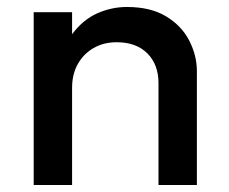

<svg xmlns="http://www.w3.org/2000/svg" viewBox="-20 -530 656 550"><path d="M76.5 0V-495H186.5V-432Q217.5 -473.5 258.5 -491.8Q299.5 -510 343.5 -510Q411.5 -510 456 -483Q500.5 -456 522.2 -413.5Q544 -371 544 -326V0H434V-292Q434 -345 402.2 -377Q370.5 -409 314 -409Q277 -409 248.2 -392.5Q219.5 -376 203 -346.8Q186.5 -317.5 186.5 -278.5V0Z"/></svg>

Font: Geologica Thin Cursive
Style: Regular
Weight: 400
Version: Version 1.010;gftools[0.9.28]